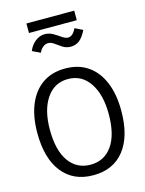

<svg xmlns="http://www.w3.org/2000/svg" viewBox="-137 -1017 838 1109"><g transform="rotate(-15 281.5 -462.5)"><path d="M281 11Q162 11 96 -72.5Q30 -156 30 -308Q30 -406 59.5 -477.5Q89 -549 145 -588Q201 -627 281 -627Q361 -627 417 -588Q473 -549 502.5 -477.5Q532 -406 532 -308Q532 -156 466.5 -72.5Q401 11 281 11ZM281 -52Q363 -52 410 -118Q457 -184 457 -308Q457 -425 410 -494.5Q363 -564 281 -564Q199 -564 152 -494.5Q105 -425 105 -308Q105 -184 152 -118Q199 -52 281 -52ZM394 -838 441 -815Q420 -773 398 -756.5Q376 -740 347 -740Q320 -740 299 -753.5Q278 -767 260 -780.5Q242 -794 224 -794Q209 -794 194.5 -783.5Q180 -773 170 -751L122 -774Q135 -807 161.5 -828Q188 -849 218 -849Q245 -849 268 -835.5Q291 -822 310 -808.5Q329 -795 346 -795Q359 -795 371 -805Q383 -815 394 -838ZM133 -879V-936H419V-879Z"/></g></svg>

Font: Inconsolata SemiExpanded Thin
Style: Regular
Weight: 100
Width: 6
Monospace: yes
Designer: Raph Levien, Cyreal, Brenton Simpson
Foundry: Raph Levien, Cyreal, Google
Version: Version 3.100; ttfautohint (v1.8.4.7-5d5b)